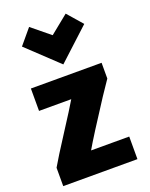

<svg xmlns="http://www.w3.org/2000/svg" viewBox="-159 -938 804 1031"><g transform="rotate(-20 243.0 -422.0)"><path d="M443 11H19V-94Q47 -143 120.5 -256.5Q194 -370 219 -413H35V-541H439V-451L383 -368Q261 -181 225 -118H443ZM139 -855 243 -770 348 -855 423 -769 243 -603 67 -769Z"/></g></svg>

Font: Repo
Style: ExtraBold
Weight: 800
Designer: Stefan Peev
Foundry: Context Ltd
Version: Version 001.000